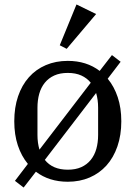

<svg xmlns="http://www.w3.org/2000/svg" viewBox="-20 -803 608 861"><path d="M47 8 105 -68Q76 -103 60 -151Q44 -199 44 -259Q44 -321 61 -371Q78 -421 109.5 -456.5Q141 -492 185.5 -511Q230 -530 284 -530Q368 -530 427 -485L482 -556L521 -526L463 -450Q492 -415 508 -367Q524 -319 524 -259Q524 -197 506.5 -146.5Q489 -96 457.5 -61Q426 -26 382 -7Q338 12 284 12Q200 12 141 -33L86 38ZM387 -432Q370 -453 344.5 -464.5Q319 -476 284 -476Q249 -476 223.5 -464.5Q198 -453 181 -432Q164 -411 156 -382.5Q148 -354 148 -320V-198Q148 -162 157 -132ZM284 -42Q319 -42 344.5 -53.5Q370 -65 387 -86Q404 -107 412 -135.5Q420 -164 420 -198V-320Q420 -356 411 -386L181 -86Q216 -42 284 -42ZM248 -600 323 -783 411 -740 279 -584Z"/></svg>

Font: IBM Plex Serif Text
Style: Regular
Weight: 450
Designer: Mike Abbink, Paul van der Laan, Pieter van Rosmalen
Foundry: Bold Monday
Version: Version 3.001